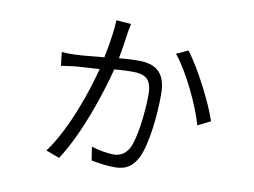

<svg xmlns="http://www.w3.org/2000/svg" viewBox="-73 -716 1145 867"><g transform="rotate(10 500.0 -282.5)"><path d="M423 -391C457 -394 487 -395 506 -395C563 -395 595 -379 595 -305C595 -222 580 -99 555 -53C537 -22 511 -12 487 -12C460 -12 421 -18 384 -30L394 32C424 38 465 44 502 44C551 44 582 25 606 -22C637 -87 651 -219 651 -316C651 -421 599 -449 523 -449C505 -449 473 -448 435 -444C444 -492 452 -549 455 -571C457 -582 459 -590 462 -606L394 -611C393 -568 385 -522 377 -476L375 -466C374 -463 374 -460 373 -456L371 -447C371 -443 370 -440 370 -437C317 -432 267 -427 240 -426C216 -425 201 -425 176 -427L183 -365C201 -368 220 -370 241 -373C265 -376 310 -377 358 -381C330 -275 272 -96 185 23L247 46C332 -85 394 -278 423 -391ZM894 -236C870 -312 790 -469 738 -533L685 -509C742 -441 813 -293 836 -207L894 -236Z"/></g></svg>

Font: Glow Sans SC Normal
Style: Regular
Weight: 400
Designer: Ryoko NISHIZUKA (kana, bopomofo & ideographs); Paul D. Hunt (Latin, Greek & Cyrillic); Sandoll Communications, Soo-young
Version: Version 0.93